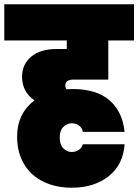

<svg xmlns="http://www.w3.org/2000/svg" viewBox="-31 -760 646 897"><path d="M308 -388Q293 -388 283.5 -381Q274 -374 274 -360Q274 -351 280 -343Q290 -344 309 -344Q421 -344 481.5 -290.5Q542 -237 551 -144H356Q353 -162 339 -173Q325 -184 304 -184Q282 -184 265 -167Q248 -150 248 -118Q248 -84 265 -67Q282 -50 304 -50Q323 -50 337.5 -60Q352 -70 356 -86H551Q545 9 477 63Q409 117 304 117Q229 117 171 88.5Q113 60 81 6Q49 -48 49 -121Q49 -177 70 -219.5Q91 -262 130 -291Q72 -331 72 -402Q72 -459 114.5 -495Q157 -531 233 -531H281V-571H-11V-740H595V-571H475V-388Z"/></svg>

Font: Fz Poppins Black
Style: Regular
Weight: 900
Designer: Ninad Kale (Devanagari), Jonny Pinhorn (Latin)
Foundry: Indian Type Foundry
Version: Vit hóa bi Vntype.Com & FontZin.Com